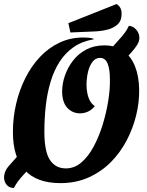

<svg xmlns="http://www.w3.org/2000/svg" viewBox="-29 -886 729 952"><path d="M40 46Q18 46 5 31.5Q-8 17 -9 -5Q-9 -35 12 -60L106 -166L166 -107L90 -22Q72 -3 60 13.5Q48 30 40 46ZM563 -561 495 -615 559 -687Q577 -706 589.5 -723Q602 -740 610 -758Q630 -757 646 -739.5Q662 -722 662 -698Q662 -681 651 -663.5Q640 -646 624 -628ZM270 22Q154 22 94.5 -41.5Q35 -105 35 -232Q35 -303 51 -371.5Q67 -440 97 -499.5Q127 -559 169.5 -604Q212 -649 266 -674.5Q320 -700 383 -700Q397 -700 409.5 -699Q422 -698 435 -694V-691Q377 -681 335.5 -652Q294 -623 266 -579Q238 -535 221.5 -479.5Q205 -424 198 -361.5Q191 -299 191 -233Q191 -135 218.5 -93Q246 -51 298 -51Q340 -51 374.5 -80.5Q409 -110 435.5 -159.5Q462 -209 480 -267.5Q498 -326 507.5 -385Q517 -444 516 -492Q516 -543 504.5 -571Q493 -599 467 -599Q445 -599 430 -580Q415 -561 407.5 -530Q400 -499 400 -463Q401 -424 411.5 -398Q422 -372 441 -360Q427 -342 408 -333Q389 -324 368 -324Q331 -324 305.5 -350.5Q280 -377 279 -431Q279 -471 293 -511.5Q307 -552 333.5 -586Q360 -620 399 -640.5Q438 -661 488 -661Q545 -661 583 -633.5Q621 -606 640.5 -557Q660 -508 661 -442Q662 -380 646.5 -315.5Q631 -251 599.5 -190.5Q568 -130 521 -82.5Q474 -35 411 -6.5Q348 22 270 22ZM320 -725 310 -771 549 -866Q562 -858 568 -846Q574 -834 574 -817Q574 -783 553.5 -764.5Q533 -746 501.5 -738.5Q470 -731 437 -730Z"/></svg>

Font: Sansita Swashed Light SemiBold
Style: Regular
Weight: 600
Version: Version 1.003